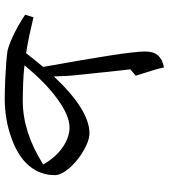

<svg xmlns="http://www.w3.org/2000/svg" viewBox="29 -740 711 809"><g transform="rotate(90 384.5 -335.5)"><path d="M396 0Q356 0 315 -2Q274 -4 241.5 -6.5Q209 -9 192 -12Q175 -16 147 -28Q119 -40 90.5 -56Q62 -72 42 -86L53 -121Q90 -112 127.5 -104Q165 -96 204 -90Q219 -109 233.5 -127Q248 -145 262 -162Q230 -338 213.5 -445.5Q197 -553 197 -592Q197 -626 213 -645Q229 -664 264 -671Q269 -647 277.5 -620.5Q286 -594 299 -552L272 -529Q274 -513 276.5 -491.5Q279 -470 281.5 -446Q284 -422 286.5 -397Q289 -372 291.5 -350Q294 -328 295.5 -311.5Q297 -295 298 -286Q300 -265 300.5 -245.5Q301 -226 302 -207Q443 -357 542 -357Q561 -357 586 -346.5Q611 -336 637.5 -317.5Q664 -299 686 -275Q718 -238 718 -211Q718 -150 679 -103Q640 -56 561 -28Q484 0 396 0ZM406 -76Q471 -76 538 -97.5Q605 -119 673 -162Q643 -215 600.5 -244Q558 -273 517 -273Q468 -273 398.5 -223Q329 -173 255 -83Q293 -79 331 -77.5Q369 -76 406 -76Z"/></g></svg>

Font: Noto Naskh Arabic
Style: Regular
Weight: 400
Designer: Monotype Design Team, David Williams, Mohamad Dakak and Nizar Qandah
Foundry: Monotype Imaging Inc.
Version: Version 2.013